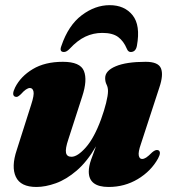

<svg xmlns="http://www.w3.org/2000/svg" viewBox="-20 -712 664 744"><path d="M593 -130Q606.5 -124 592.5 -98Q565.5 -49 514.2 -18.2Q463 12.5 401 12.5Q324 12.5 324 -47Q324 -67.5 333 -93.2Q342 -119 352 -145Q317.5 -85.5 277.2 -51Q237 -16.5 196.5 -2Q156 12.5 121 12.5Q60 12.5 41.5 -26.5Q23 -65.5 45 -131L101 -307Q113 -344 109.8 -357.5Q106.5 -371 96 -371Q82 -371 61 -347Q52.5 -339 47.8 -337.2Q43 -335.5 38 -337.5Q24 -343.5 38.5 -373Q60 -416 107 -444.2Q154 -472.5 223.5 -472.5Q291 -472.5 305.2 -437Q319.5 -401.5 298.5 -338L245 -172.5Q232.5 -135.5 235.8 -120Q239 -104.5 257 -104.5Q280.5 -104.5 312.8 -141Q345 -177.5 371.5 -249.5Q384 -284 391.2 -313.2Q398.5 -342.5 398.5 -359Q398.5 -373.5 393 -384.2Q387.5 -395 387.5 -409.5Q387.5 -438 428.5 -455.2Q469.5 -472.5 544.5 -472.5Q593.5 -472.5 603.8 -447Q614 -421.5 597.5 -373L526 -154Q515 -122.5 517.8 -109.2Q520.5 -96 530.5 -96Q538 -96 546.5 -101.5Q555 -107 570 -122Q583.5 -133.5 593 -130ZM376.5 -584.5Q341.5 -584.5 310.8 -570Q280 -555.5 250 -523Q238 -510.5 228 -510.5Q208.5 -510.5 218 -534.5Q245 -614 296.8 -653Q348.5 -692 405 -692Q462.5 -692 493.8 -653Q525 -614 510.5 -534.5Q506 -510.5 486.5 -510.5Q476.5 -510.5 471.5 -523Q459 -553 437.5 -568.8Q416 -584.5 376.5 -584.5Z"/></svg>

Font: Fraunces 72pt S000 Black
Style: Italic
Weight: 900
Italic angle: -16°
Version: Version 1.000; ttfautohint (v1.8.3)